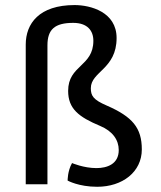

<svg xmlns="http://www.w3.org/2000/svg" viewBox="-20 -713 624 743"><path d="M79.6 0H163.6V-537.6C163.6 -599.1 191.9 -624.5 263.2 -624.5C317.9 -624.5 341.3 -594.7 341.3 -555.2C341.3 -455.1 243.7 -461.4 243.7 -361.3C243.7 -292 284.7 -260.3 367.7 -225.6C416.5 -205.1 439.5 -170.9 439.5 -132.3C439.5 -77.6 394 -62.5 353 -62.5C303.7 -62.5 258.8 -82 258.8 -82C241.2 -51.3 241.7 -14.2 241.7 -14.2C241.7 -14.2 284.2 9.8 356 9.8C453.6 9.8 528.8 -47.4 528.8 -134.8C528.8 -218.3 492.7 -261.2 392.6 -304.7C340.8 -327.1 331.5 -342.3 331.5 -371.6C331.5 -436.5 431.2 -445.3 431.2 -565.9C431.2 -666.5 330.6 -693.4 268.6 -693.4C131.3 -693.4 79.6 -621.6 79.6 -540.5Z"/></svg>

Font: Basic
Style: Regular
Weight: 400
Designer: Magnus Gaarde
Foundry: Magnus Gaarde
Version: Version 1.001